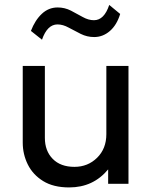

<svg xmlns="http://www.w3.org/2000/svg" viewBox="-20 -764 634 798"><path d="M267.5 15Q202 15 159.2 -11.5Q116.5 -38 95.5 -80.5Q74.5 -123 74.5 -171.5V-490H166.5V-191Q166.5 -137 199 -103.8Q231.5 -70.5 289.5 -70.5Q345 -70.5 383.5 -108.2Q422 -146 422 -206.5V-490H514V0H429.5V-60Q367.5 15 267.5 15ZM154.5 -599 108.5 -635.5Q125.5 -680 153.8 -706.5Q182 -733 219.5 -733Q249 -733 274.8 -719.8Q300.5 -706.5 324 -693.2Q347.5 -680 370.5 -680Q413 -680 434 -743.5L479.5 -706Q465.5 -660 436.5 -635Q407.5 -610 371.5 -610Q342 -610 315.8 -623Q289.5 -636 265.5 -649.2Q241.5 -662.5 219 -662.5Q176.5 -662.5 154.5 -599Z"/></svg>

Font: Geologica Light
Style: Regular
Weight: 300
Designer: Sindre Bremnes, Frode Helland
Foundry: Monokrom Skriftforlag AS
Version: Version 1.010; ttfautohint (v1.8.4.7-5d5b);gftools[0.9.28]